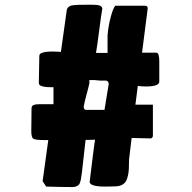

<svg xmlns="http://www.w3.org/2000/svg" viewBox="-20 -757 796 794"><path d="M109.4 -214.8Q109.4 -225.6 109.9 -257.8Q110.4 -290 110.4 -308.6Q110.4 -319.3 119.1 -322.8Q127.9 -326.2 144.5 -326.2H201.2V-396.5Q191.9 -396.5 187 -396.5Q182.1 -396.5 173.6 -397Q165 -397.5 160.4 -398.7Q155.8 -399.9 150.6 -401.6Q145.5 -403.3 143.1 -406.5Q140.6 -409.7 140.6 -414.1Q140.6 -432.1 141.6 -469.5Q142.6 -506.8 142.6 -526.4Q142.6 -543.9 198.2 -543.9Q207 -543.9 219.2 -543.2Q231.4 -542.5 231.9 -542.5L254.9 -706.5Q255.4 -714.4 257.1 -719.2Q258.8 -724.1 263.2 -727.8Q267.6 -731.4 271.7 -733.2Q275.9 -734.9 286.4 -735.8Q296.9 -736.8 305.7 -737.1Q314.5 -737.3 332 -737.3H365.2Q382.3 -737.3 391.4 -734.4Q400.4 -731.4 403.3 -722.7Q397.9 -691.9 390.1 -630.4Q382.3 -568.8 377 -538.1H424.8V-611.3Q428.2 -650.9 438.2 -687.7Q448.2 -724.6 457 -733.4H574.2Q581.1 -733.4 583.7 -732.9Q586.4 -732.4 588.6 -730Q590.8 -727.5 590.8 -721.7L567.4 -539.1H627Q638.7 -538.1 638.7 -503.9V-419.9Q638.7 -399.4 584 -399.4Q576.7 -399.4 568.8 -399.9Q561 -400.4 555.9 -400.9Q550.8 -401.4 549.8 -401.4Q547.9 -388.2 544.9 -362.8Q542 -337.4 540 -324.2H612.3V-195.3Q610.8 -184.6 601.6 -184.6Q588.9 -184.6 563.5 -185.5Q538.1 -186.5 524.4 -186.5L513.7 -97.7Q513.2 -91.8 513.2 -74.2Q513.2 -56.6 511.5 -43.9Q509.8 -31.2 505.1 -16.8Q500.5 -2.4 487.8 5.6Q475.1 13.7 455.1 13.7Q452.6 13.7 438.7 14.2Q424.8 14.6 414.1 14.6Q354 14.6 350.6 -3.9Q353.5 -25.4 360.6 -85Q367.7 -144.5 373 -179.7Q366.2 -178.7 353.5 -178.7H334L318.4 -41Q317.4 -36.6 316.2 -27.3Q314.9 -18.1 314.2 -13.7Q313.5 -9.3 311 -2.2Q308.6 4.9 304.9 8.1Q301.3 11.2 294.7 13.9Q288.1 16.6 279.3 16.6Q241.2 16.6 170.9 14.6L156.2 -7.8L179.7 -177.7H168Q127.4 -177.7 118.4 -182.9Q109.4 -188 109.4 -214.8ZM326.2 -316.4Q326.2 -302.7 335.9 -302.7H412.1L429.7 -410.2Q428.2 -423.8 416 -423.8H392.6Q377 -425.8 371.1 -425.8H349.6V-413.1Q346.7 -398.4 337.9 -366Q329.1 -333.5 326.2 -316.4Z"/></svg>

Font: Bowlby One SC
Style: Regular
Weight: 400
Width: 1
Version: Version 1.2